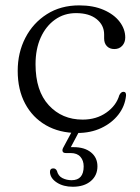

<svg xmlns="http://www.w3.org/2000/svg" viewBox="-20 -496 534 732"><path d="M457.5 -353Q457.5 -334 446 -321.5Q434.5 -309 416 -309Q398 -309 387.5 -320Q377 -331 377 -349.5V-364.5Q377 -400 348.5 -423Q320 -446 270 -446Q224.5 -446 189.8 -421.2Q155 -396.5 135.2 -352.8Q115.5 -309 115.5 -251Q115.5 -149.5 166 -94.8Q216.5 -40 295 -40Q347.5 -40 385.5 -66.8Q423.5 -93.5 435 -133.5Q441.5 -146 450.5 -146Q461.5 -146 460.5 -131.5Q456.5 -91.5 431.5 -59.2Q406.5 -27 366.2 -8Q326 11 275 11Q206.5 11 155.2 -18.5Q104 -48 75.8 -101Q47.5 -154 47.5 -226Q47.5 -295.5 76.8 -352Q106 -408.5 158.8 -442Q211.5 -475.5 282 -475.5Q336 -475.5 375.5 -458.2Q415 -441 436.2 -413Q457.5 -385 457.5 -353ZM260 -5.5H287.5L250 65Q255 65 260.5 65Q302.5 65 327 85Q351.5 105 351.5 138Q351.5 173 326 194.5Q300.5 216 257.5 216Q221.5 216 196.8 200Q172 184 170.5 160.5Q170 146.5 182 146Q192.5 145.5 197 155.5Q202 175 218 183Q234 191 253 191Q299 191 299 138.5Q299 116 286.5 101.8Q274 87.5 249.5 87.5H231.5Q221.5 87.5 219 81.8Q216.5 76 220.5 68Z"/></svg>

Font: Fraunces 9pt Light
Style: Regular
Weight: 300
Version: Version 1.000;[0bf87f6ff]